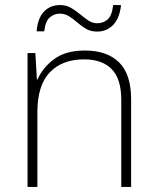

<svg xmlns="http://www.w3.org/2000/svg" viewBox="-20 -740 622 760"><path d="M316 -540Q404 -540 451.5 -493Q499 -446 499 -347V0H460V-345Q460 -428 422 -466.5Q384 -505 313 -505Q226 -505 177 -453.5Q128 -402 128 -297V0H89V-530H120L126 -426H129Q148 -471 193.5 -505.5Q239 -540 316 -540ZM125 -616Q129 -667 153.5 -693.5Q178 -720 218 -720Q242 -720 261 -709Q280 -698 296.5 -684Q313 -670 329.5 -659Q346 -648 365 -648Q388 -648 405.5 -662.5Q423 -677 428 -720H459Q454 -669 428.5 -642Q403 -615 364 -615Q339 -615 320.5 -626Q302 -637 286 -651Q270 -665 253.5 -675.5Q237 -686 216 -686Q195 -686 177.5 -671.5Q160 -657 155 -616Z"/></svg>

Font: Noto Sans Gujarati UI ExtraLight
Style: Regular
Weight: 200
Designer: Jelle Bosma - Monotype Design Team, Universal Thirst
Foundry: Monotype Imaging Inc.
Version: Version 2.106; ttfautohint (v1.8.4.7-5d5b)